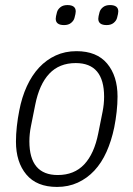

<svg xmlns="http://www.w3.org/2000/svg" viewBox="-20 -726 527 758"><path d="M205 12Q125 12 84 -37Q43 -86 43 -167Q43 -196 46.5 -227.5Q50 -259 56 -289Q66 -342 86 -385.5Q106 -429 134.5 -459.5Q163 -490 200 -507Q237 -524 282 -524Q362 -524 403 -475Q444 -426 444 -345Q444 -316 440.5 -284.5Q437 -253 431 -223Q420 -170 400.5 -126.5Q381 -83 352.5 -52.5Q324 -22 287 -5Q250 12 205 12ZM208 -35Q273 -35 312.5 -77Q352 -119 368 -200L385 -285Q391 -315 391 -344Q391 -477 279 -477Q214 -477 174.5 -435Q135 -393 119 -312L102 -227Q96 -197 96 -168Q96 -35 208 -35ZM233 -627Q200 -627 200 -652Q200 -660 205 -678Q208 -689 218.5 -697.5Q229 -706 246 -706Q279 -706 279 -681Q279 -673 274 -655Q271 -644 260.5 -635.5Q250 -627 233 -627ZM401 -627Q368 -627 368 -652Q368 -660 373 -678Q376 -689 386.5 -697.5Q397 -706 414 -706Q447 -706 447 -681Q447 -673 442 -655Q439 -644 428.5 -635.5Q418 -627 401 -627Z"/></svg>

Font: IBM Plex Sans Cond Light
Style: Italic
Weight: 300
Width: 3
Italic angle: -11°
Designer: Mike Abbink, Paul van der Laan, Pieter van Rosmalen
Foundry: Bold Monday
Version: Version 1.3